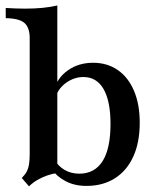

<svg xmlns="http://www.w3.org/2000/svg" viewBox="-26 -651 569 684"><path d="M282.3 11.3Q238.7 11.3 206.9 -6Q175 -23.4 159.7 -46.8L170.2 -80.6Q180.6 -59.7 203.6 -46Q226.6 -32.3 256.5 -32.3Q311.3 -32.3 339.5 -77Q367.7 -121.8 367.7 -209.7Q367.7 -290.3 343.1 -333.5Q318.5 -376.6 271 -376.6Q239.5 -376.6 211.3 -357.3Q183.1 -337.9 172.6 -306.5L166.9 -331.5Q179 -375 216.9 -401.2Q254.8 -427.4 305.6 -427.4Q356.5 -427.4 394 -401.2Q431.5 -375 451.6 -327Q471.8 -279 471.8 -213.7Q471.8 -143.5 448.8 -93.1Q425.8 -42.7 383.1 -15.7Q340.3 11.3 282.3 11.3ZM77.4 12.9 51.6 -16.9Q62.9 -28.2 69 -39.5Q75 -50.8 77.4 -65.7Q79.8 -80.6 79.8 -101.6V-515.3Q79.8 -552.4 61.3 -569Q42.7 -585.5 -5.6 -586.3V-622.6Q9.7 -621.8 27.4 -621Q45.2 -620.2 62.1 -620.2Q96.8 -620.2 125.4 -623Q154 -625.8 178.2 -631.5V-34.7Q160.5 -32.3 141.9 -25.8Q123.4 -19.4 106.9 -9.7Q90.3 0 77.4 12.9Z"/></svg>

Font: Playfair 9pt SemiBold
Style: Regular
Weight: 600
Designer: Claus Eggers Sørensen
Foundry: Claus Eggers Sørensen
Version: Version 2.001;gftools[0.9.30]